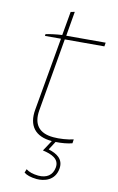

<svg xmlns="http://www.w3.org/2000/svg" viewBox="-93 -694 580 945"><g transform="rotate(10 196.5 -221.5)"><path d="M201 3 166 56C211 66 251 84 243 128C236 167 207 186 164 182C137 179 119 173 103 161L96 179C108 189 129 197 160 200C197 203 251 192 262 130C270 82 236 59 193 46L220 4C249 5 281 2 303 -4L306 -24C279 -17 234 -14 205 -17C133 -23 102 -64 114 -135L177 -501H375L378 -520H181L202 -643L182 -639L161 -520C136 -519 97 -514 79 -510L78 -501H158L94 -136C79 -53 117 -4 201 3Z"/></g></svg>

Font: Fixel Display Thin
Style: Italic
Weight: 100
Italic angle: -10°
Designer: AlfaBravo + MacPaw
Foundry: Kyrylo Tkachov, Marchela Mozhyna, Serhii Makarenko, Maria Weinstein, Zakhar Kryvoshyya
Version: Version 1.210;Glyphs 3.2 (3217)